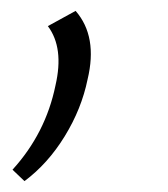

<svg xmlns="http://www.w3.org/2000/svg" viewBox="-20 -140 309 353"><path d="M25 193 3 172Q64 105 82 17Q98 -52 68 -92L119 -120Q160 -73 141 6Q130 60 99 110.5Q68 161 25 193Z"/></svg>

Font: EauTest Semilight
Style: Italic
Weight: 300
Italic angle: -12°
Designer: Christian Thalmann (Catharsis Fonts)
Version: Version 0.001;PS 000.001;hotconv 1.0.88;makeotf.lib2.5.64775